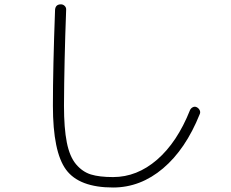

<svg xmlns="http://www.w3.org/2000/svg" viewBox="-20 -791 1040 863"><path d="M488.3 51.8Q335.9 51.8 276.9 -28.3Q217.8 -108.4 217.8 -315.4Q217.8 -487.3 227.5 -747.1Q229.5 -771.5 253.9 -771.5Q263.7 -771.5 271 -764.2Q278.3 -756.8 277.3 -746.1Q268.6 -513.7 267.6 -315.4Q267.6 -214.8 280.3 -150.9Q293 -86.9 321.8 -52.7Q350.6 -18.6 388.7 -6.8Q426.8 4.9 488.3 4.9Q595.7 4.9 686 -73.2Q776.4 -151.4 834 -295.9Q837.9 -304.7 846.7 -309.1Q855.5 -313.5 864.3 -309.1Q873 -304.7 877.4 -295.9Q881.8 -287.1 877.9 -278.3Q814.5 -120.1 712.9 -34.2Q611.3 51.8 488.3 51.8Z"/></svg>

Font: Rounded-L Mgen+ 1mn light
Style: Regular
Weight: 200
Designer: [Source Han Sans]
Ryoko NISHIZUKA  (kana & ideographs); Paul D. Hunt (Latin, Greek & Cyrillic); Wenlong ZHANG  (bopomofo
Version: Version 1.059.20150602